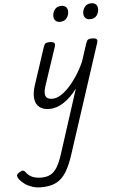

<svg xmlns="http://www.w3.org/2000/svg" viewBox="-215 -847 925 1532"><g transform="rotate(-5 247.0 -81.0)"><path d="M172 16Q121 16 91.5 -7.5Q62 -31 56.5 -75.5Q51 -120 71 -182L170 -483Q177 -503 186.5 -509Q196 -515 215 -515Q247 -515 255 -505.5Q263 -496 257 -476L155 -170Q144 -137 144 -112.5Q144 -88 158 -75.5Q172 -63 204 -63Q233 -63 266.5 -83Q300 -103 334.5 -139.5Q369 -176 402 -226Q435 -276 462 -336L510 -483Q517 -503 526.5 -509Q536 -515 555 -515Q586 -515 594.5 -505.5Q603 -496 596 -476L314 389Q285 480 251 533.5Q217 587 169.5 610Q122 633 52 633Q14 633 -19 622.5Q-52 612 -77 594.5Q-102 577 -119 556Q-130 541 -133 527.5Q-136 514 -114 500Q-95 488 -84 488Q-73 488 -62 503Q-41 532 -10.5 544Q20 556 58 556Q103 556 133.5 539.5Q164 523 186.5 485.5Q209 448 229 387L395 -128Q369 -93 342 -66.5Q315 -40 286.5 -21.5Q258 -3 229.5 6.5Q201 16 172 16ZM314 -669Q294 -669 280 -682Q266 -695 266 -720Q266 -747 283.5 -771Q301 -795 338 -795Q359 -795 373 -782.5Q387 -770 387 -744Q387 -717 369.5 -693Q352 -669 314 -669ZM555 -669Q534 -669 520 -682Q506 -695 506 -720Q506 -747 523.5 -771Q541 -795 578 -795Q599 -795 613 -782.5Q627 -770 627 -744Q627 -717 610 -693Q593 -669 555 -669Z"/></g></svg>

Font: Playwrite CU
Style: Regular
Weight: 400
Designer: Veronika Burian, José Scaglione
Foundry: TypeTogether
Version: Version 1.002